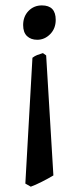

<svg xmlns="http://www.w3.org/2000/svg" viewBox="-20 -452 304 725"><path d="M190.4 -377Q190.4 -344.2 169.4 -323Q148.4 -301.8 120.6 -301.8Q96.7 -301.8 82 -315.7Q67.4 -329.6 67.4 -357.4Q67.4 -389.6 87.6 -410.6Q107.9 -431.6 138.2 -431.6Q190.4 -431.6 190.4 -377ZM181.6 210.4Q163.1 221.7 137.9 234.4Q112.8 247.1 96.2 252.9L75.7 241.2L102.5 -233.9Q111.3 -240.7 120.8 -244.4Q130.4 -248 142.1 -251.5L154.3 -242.7Z"/></svg>

Font: Dai Banna SIL
Style: Regular
Weight: 400
Designer: Victor Gaultney
Foundry: SIL International
Version: Version 4.000